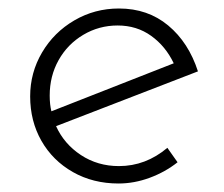

<svg xmlns="http://www.w3.org/2000/svg" viewBox="-20 -424 527 452"><path d="M374 -76 398 -42Q369 -19 332.5 -5.5Q296 8 259 8Q199 8 151.5 -19Q104 -46 77.5 -92.5Q51 -139 51 -197Q51 -253 79 -300.5Q107 -348 155 -376Q203 -404 260 -404Q328 -404 376 -364Q424 -324 446 -256L112 -127Q131 -85 170.5 -59Q210 -33 260 -33Q323 -33 374 -76ZM97 -199Q97 -178 101 -162L389 -275Q370 -315 336 -339.5Q302 -364 257 -364Q213 -364 176 -342Q139 -320 118 -282.5Q97 -245 97 -199Z"/></svg>

Font: Josefin Sans Light
Style: Regular
Weight: 300
Designer: Santiago Orozco
Foundry: Typemade
Version: Version 2.000